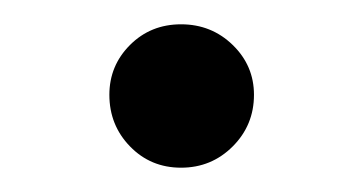

<svg xmlns="http://www.w3.org/2000/svg" viewBox="-20 -122 299 158"><path d="M70 -44Q70 -68 87 -85Q104 -102 129 -102Q154 -102 171.5 -85Q189 -68 189 -44Q189 -19 171.5 -1.5Q154 16 129 16Q104 16 87 -1.5Q70 -19 70 -44Z"/></svg>

Font: Shippori Mincho Medium
Style: Regular
Weight: 500
Designer: FONTDASU
Foundry: FONTDASU / Google Inc. / but / Adobe
Version: Version 3.110; ttfautohint (v1.8.3)